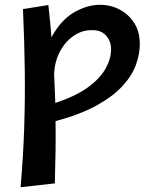

<svg xmlns="http://www.w3.org/2000/svg" viewBox="-20 -479 645 802"><path d="M66 303Q77 176 81 57Q85 -62 83.5 -184Q82 -306 76 -441L182 -458Q190 -388 195 -323Q233 -394 288 -426.5Q343 -459 398 -459Q442 -459 480 -439Q518 -419 541 -382.5Q564 -346 564 -295Q564 -254 548 -209Q532 -164 492.5 -120.5Q453 -77 384.5 -39Q316 -1 212 27Q213 90 212 154.5Q211 219 209 287ZM365 -353Q325 -354 290 -331Q255 -308 232 -267Q209 -226 206 -170Q209 -110 211 -49Q296 -77 347 -114Q398 -151 421 -192.5Q444 -234 444 -273Q444 -308 422.5 -331Q401 -354 365 -353Z"/></svg>

Font: Marhey
Style: Regular
Weight: 400
Designer: Nur Syamsi & Bustanul Arifin
Foundry: Namelatype
Version: Version 1.000; ttfautohint (v1.8.4.7-5d5b)